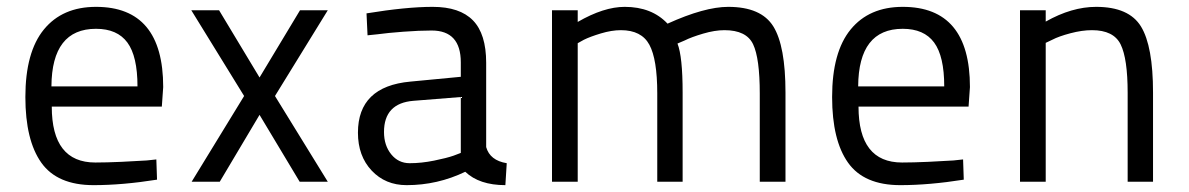

<svg xmlns="http://www.w3.org/2000/svg" viewBox="-20 -530 3468 560"><path d="M258 -56Q290 -56 334.5 -58Q379 -60 408 -62L436 -65L438 -6Q337 10 253 10Q147 10 100.5 -55.5Q54 -121 54 -247Q54 -378 108 -444Q162 -510 260 -510Q456 -510 456 -276L452 -219H131Q131 -56 258 -56ZM130 -278H381Q381 -366 351.5 -406Q322 -446 260 -446Q131 -446 130 -278Z M538 -500H619L737 -304L855 -500H936L782 -250L936 0H854L737 -195L621 0H539L692 -250Z M1398 -347V-101Q1409 -62 1458 -54L1454 10Q1378 10 1337 -29Q1256 10 1166 10Q1104 10 1064 -32.5Q1024 -75 1024 -143Q1024 -278 1177 -292L1324 -306V-348Q1324 -441 1239 -441Q1203 -441 1156.5 -437.5Q1110 -434 1081 -430L1052 -427L1049 -491Q1165 -510 1242 -510Q1321 -510 1359.5 -470.5Q1398 -431 1398 -347ZM1324 -247 1186 -236Q1100 -229 1100 -145Q1100 -106 1121 -80Q1142 -54 1175 -54Q1209 -54 1246 -61.5Q1283 -69 1303 -76L1324 -84Z M1665 0H1590V-500H1665V-466Q1741 -510 1802 -510Q1881 -510 1927 -461Q2035 -510 2104 -510Q2200 -510 2235.5 -453Q2271 -396 2271 -260V0H2196V-257Q2196 -360 2176.5 -401Q2157 -442 2093 -442Q2065 -442 2031 -432Q1997 -422 1977 -412L1956 -403Q1971 -365 1971 -260V0H1897V-258Q1897 -357 1874 -399.5Q1851 -442 1791 -442Q1764 -442 1732.5 -432.5Q1701 -423 1683 -414L1665 -404Z M2611 -56Q2643 -56 2687.5 -58Q2732 -60 2761 -62L2789 -65L2791 -6Q2690 10 2606 10Q2500 10 2453.5 -55.5Q2407 -121 2407 -247Q2407 -378 2461 -444Q2515 -510 2613 -510Q2809 -510 2809 -276L2805 -219H2484Q2484 -56 2611 -56ZM2483 -278H2734Q2734 -366 2704.5 -406Q2675 -446 2613 -446Q2484 -446 2483 -278Z M3030 0H2955V-500H3030V-467Q3106 -510 3177 -510Q3273 -510 3308 -452.5Q3343 -395 3343 -260V0H3269V-259Q3269 -359 3248.5 -400.5Q3228 -442 3165 -442Q3136 -442 3102 -433Q3068 -424 3049 -414L3030 -405Z"/></svg>

Font: TypoPRO Titillium Maps
Style: 400 wt
Weight: 400
Designer: Campivisivi
Foundry: Accademia di Belle Arti di Urbino and students of MA course of Visual design
Version: Version 001.001